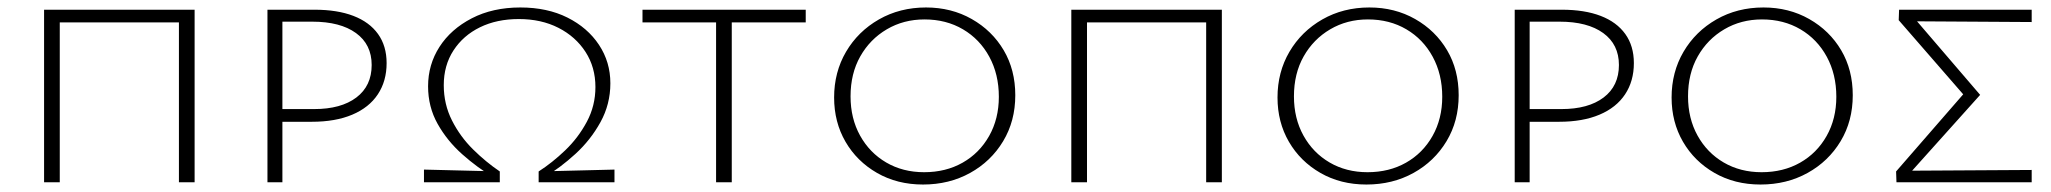

<svg xmlns="http://www.w3.org/2000/svg" viewBox="-20 -488 5492 514"><path d="M459 0V-462H501V0ZM98 0V-462H140V0ZM112 -428V-462H486V-428Z M696 0V-462H822Q883 -462 926 -445.5Q969 -429 992 -397Q1015 -365 1015 -319Q1015 -271 991.5 -235.5Q968 -200 923 -181Q878 -162 815 -162H716V-196H821Q893 -196 934 -227Q975 -258 975 -314Q975 -369 933 -399.5Q891 -430 816 -430H736V0Z M1318 -29V0H1115V-34ZM1369 -437Q1310 -437 1265 -415Q1220 -393 1194 -353Q1168 -313 1168 -260Q1168 -209 1190 -165.5Q1212 -122 1246.5 -88Q1281 -54 1318 -29L1302 -13Q1258 -39 1217.5 -75Q1177 -111 1151.5 -156.5Q1126 -202 1126 -257Q1126 -315 1156.5 -362.5Q1187 -410 1243 -439Q1299 -468 1373 -468Q1445 -468 1499 -441Q1553 -414 1583.5 -368Q1614 -322 1614 -265Q1614 -209 1587.5 -161Q1561 -113 1520.5 -76Q1480 -39 1438 -14L1422 -29Q1458 -52 1493 -85.5Q1528 -119 1551 -162Q1574 -205 1574 -255Q1574 -308 1547.5 -349Q1521 -390 1475 -413.5Q1429 -437 1369 -437ZM1422 -29 1625 -34V0H1422Z M1897 0V-462H1939V0ZM1700 -428V-462H2137V-428Z M2451 6Q2382 6 2328 -25Q2274 -56 2243.5 -108.5Q2213 -161 2213 -227Q2213 -295 2245 -349.5Q2277 -404 2333 -436Q2389 -468 2459 -468Q2527 -468 2581.5 -437Q2636 -406 2667 -353.5Q2698 -301 2698 -233Q2698 -164 2665.5 -110Q2633 -56 2577 -25Q2521 6 2451 6ZM2454 -27Q2512 -27 2557 -52.5Q2602 -78 2628 -124Q2654 -170 2654 -229Q2654 -289 2628.5 -336Q2603 -383 2558 -409.5Q2513 -436 2455 -436Q2399 -436 2354 -409.5Q2309 -383 2283 -337Q2257 -291 2257 -230Q2257 -171 2282.5 -125Q2308 -79 2352.5 -53Q2397 -27 2454 -27Z M3209 0V-462H3251V0ZM2848 0V-462H2890V0ZM2862 -428V-462H3236V-428Z M3638 6Q3569 6 3515 -25Q3461 -56 3430.5 -108.5Q3400 -161 3400 -227Q3400 -295 3432 -349.5Q3464 -404 3520 -436Q3576 -468 3646 -468Q3714 -468 3768.5 -437Q3823 -406 3854 -353.5Q3885 -301 3885 -233Q3885 -164 3852.5 -110Q3820 -56 3764 -25Q3708 6 3638 6ZM3641 -27Q3699 -27 3744 -52.5Q3789 -78 3815 -124Q3841 -170 3841 -229Q3841 -289 3815.5 -336Q3790 -383 3745 -409.5Q3700 -436 3642 -436Q3586 -436 3541 -409.5Q3496 -383 3470 -337Q3444 -291 3444 -230Q3444 -171 3469.5 -125Q3495 -79 3539.5 -53Q3584 -27 3641 -27Z M4035 0V-462H4161Q4222 -462 4265 -445.5Q4308 -429 4331 -397Q4354 -365 4354 -319Q4354 -271 4330.5 -235.5Q4307 -200 4262 -181Q4217 -162 4154 -162H4055V-196H4160Q4232 -196 4273 -227Q4314 -258 4314 -314Q4314 -369 4272 -399.5Q4230 -430 4155 -430H4075V0Z M4693 6Q4624 6 4570 -25Q4516 -56 4485.5 -108.5Q4455 -161 4455 -227Q4455 -295 4487 -349.5Q4519 -404 4575 -436Q4631 -468 4701 -468Q4769 -468 4823.5 -437Q4878 -406 4909 -353.5Q4940 -301 4940 -233Q4940 -164 4907.5 -110Q4875 -56 4819 -25Q4763 6 4693 6ZM4696 -27Q4754 -27 4799 -52.5Q4844 -78 4870 -124Q4896 -170 4896 -229Q4896 -289 4870.5 -336Q4845 -383 4800 -409.5Q4755 -436 4697 -436Q4641 -436 4596 -409.5Q4551 -383 4525 -337Q4499 -291 4499 -230Q4499 -171 4524.5 -125Q4550 -79 4594.5 -53Q4639 -27 4696 -27Z M5057 0 5056 -29 5250 -252V-219L5063 -434L5064 -462H5419V-429L5101 -431L5100 -445L5281 -234L5089 -20L5088 -31L5419 -33V0Z"/></svg>

Font: Ysabeau SC ExtraLight
Style: Regular
Weight: 250
Designer: Christian Thalmann (Catharsis Fonts)
Version: Version 2.001;gftools[0.9.30]; featfreeze: smcp